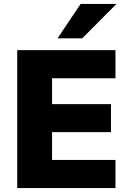

<svg xmlns="http://www.w3.org/2000/svg" viewBox="-20 -961 666 981"><path d="M68 0V-705H570V-561H246V-429H547V-286H246V-144H570V0ZM274 -765 392 -941H575L400 -765Z"/></svg>

Font: Nunito Sans 11pt Black
Style: Regular
Weight: 900
Version: Version 3.101;gftools[0.9.27]